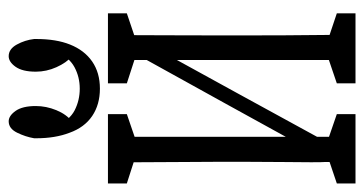

<svg xmlns="http://www.w3.org/2000/svg" viewBox="-225 -573 838 442"><g transform="rotate(-90 194.0 -352.0)"><path d="M-7.3 47.4V4.4L64.9 -20H81.5L152.3 4.4V47.4ZM223.1 47.4V4.4L294.9 -20H311.5L384.3 4.4V47.4ZM41 47.4Q42 25.4 42 -7.3Q42 -24.4 42 -24.4Q41.5 -27.8 41.5 -54.7Q41.5 -85.4 42 -117.7Q42.5 -149.9 42.5 -204.1V-271Q42.5 -309.6 42 -357.7Q41.5 -405.8 41.5 -450.7Q41.5 -495.6 41 -522.5H100.1V47.4ZM75.7 3.4 45.9 -21H49.3L176.8 -252.4L305.2 -484.4L329.1 -452.6H325.7L200.7 -225.1ZM276.9 47.4V-522.5H335Q334 -495.6 334 -450.7Q334 -405.8 333.7 -357.4Q333.5 -309.1 333.5 -271V-204.1Q333.5 -165.5 333.7 -117.4Q334 -69.3 334.5 -24.7Q335 20 335 47.4ZM-7.3 -479V-522.5H152.3V-479L82.5 -455.1H66.9ZM223.1 -479V-522.5H384.3V-479L313.5 -455.1H296.9ZM210.9 -541Q174.3 -541 147.9 -558.8Q121.6 -576.7 109.4 -610.8Q96.7 -643.6 96.7 -687.5Q96.7 -689.9 96.7 -692.4Q100.1 -712.4 109.6 -731.7Q119.1 -751 135.7 -751Q148.4 -751 159.7 -735.1Q170.9 -719.2 170.9 -688.5Q170.9 -664.6 161.4 -641.4Q151.9 -618.2 135.3 -605L120.6 -646Q138.2 -610.8 161.1 -599.1Q184.1 -587.4 210.9 -587.4Q237.8 -587.4 260.5 -599.6Q283.2 -611.8 300.8 -646L285.6 -605Q270.5 -618.2 260.3 -641.1Q250 -664.1 250 -688.5Q250 -719.2 261.2 -735.1Q272.5 -751 285.6 -751Q302.2 -751 312.5 -732.2Q322.8 -713.4 325.2 -692.4Q325.2 -689.9 325.2 -687.5Q325.2 -641.6 312.5 -609.9Q299.3 -576.7 273.4 -558.8Q247.6 -541 210.9 -541Z"/></g></svg>

Font: Scarab Serif
Style: Condensed
Weight: 400
Designer: John Roberts
Foundry: Scarab
Version: 1.0